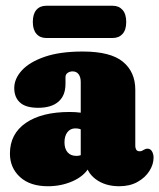

<svg xmlns="http://www.w3.org/2000/svg" viewBox="-20 -637 554 667"><path d="M278 -80V-94L260.5 -95V-352Q260.5 -369 253.2 -379Q246 -389 232 -389Q222.5 -389 215 -383.8Q207.5 -378.5 207.5 -369V-345.5Q207.5 -305 183 -283.8Q158.5 -262.5 112.5 -262.5Q69.5 -262.5 49.5 -280.8Q29.5 -299 29.5 -331Q29.5 -363.5 56 -392.5Q82.5 -421.5 135.5 -439.8Q188.5 -458 267.5 -458Q364 -458 407 -422.5Q450 -387 450 -325V-129.5Q450 -123 453.2 -117.2Q456.5 -111.5 465.5 -111.5Q470 -111.5 473.2 -113Q476.5 -114.5 479.5 -116.5Q482 -118 485.2 -119.2Q488.5 -120.5 492.5 -120.5Q502.5 -120.5 508 -111.2Q513.5 -102 513.5 -89.5Q513.5 -66 499 -43Q484.5 -20 457.8 -5Q431 10 394 10Q344.5 10 311.2 -15.5Q278 -41 278 -80ZM14.5 -103.5Q14.5 -172 69.8 -210Q125 -248 222 -248Q243 -248 261 -245.5Q279 -243 290 -238L271.5 -181.5Q263.5 -187 257 -189Q250.5 -191 241.5 -191Q224.5 -191 214.2 -177.8Q204 -164.5 204 -142.5Q204 -120.5 214.8 -108Q225.5 -95.5 245 -95.5Q256.5 -95.5 265.5 -100Q274.5 -104.5 278 -109.5L289 -54.5Q270.5 -24 231.2 -7Q192 10 146.5 10Q84.5 10 49.5 -22Q14.5 -54 14.5 -103.5ZM94 -560.5Q94 -588.5 106.5 -602.8Q119 -617 140.5 -617H371.5Q393 -617 405.8 -602.5Q418.5 -588 418.5 -560.5Q418.5 -533.5 405.8 -519.2Q393 -505 371.5 -505H140.5Q119 -505 106.5 -519.5Q94 -534 94 -560.5Z"/></svg>

Font: Fraunces 144pt S100 Black
Style: Regular
Weight: 900
Version: Version 1.000